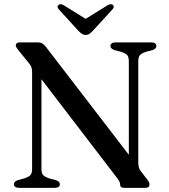

<svg xmlns="http://www.w3.org/2000/svg" viewBox="-20 -904 813 924"><path d="M268 -17.5Q268 -9.5 262 -4.8Q256 0 243.5 0H72Q59.5 0 53.2 -4.8Q47 -9.5 47 -17.5Q47 -30.5 65.5 -37L95.5 -45Q118.5 -52.5 126.5 -61.5Q134.5 -70.5 134.5 -91V-557.5Q134.5 -572 130.5 -582Q126.5 -592 111.5 -609.5L67.5 -663.5Q61 -672 58.5 -676.5Q56 -681 56 -685.5Q56 -692.5 61.2 -696.2Q66.5 -700 75 -700H162.5Q174.5 -700 182.8 -695.5Q191 -691 200.5 -679L620 -133L600 -90.5V-609Q600 -629 592.5 -638.2Q585 -647.5 561.5 -655L530.5 -663Q511.5 -670 511.5 -682.5Q511.5 -691 517.8 -695.5Q524 -700 536 -700H708Q720 -700 726.2 -695.5Q732.5 -691 732.5 -682.5Q732.5 -669.5 714 -663L684 -655Q661.5 -648 653.5 -638.8Q645.5 -629.5 645.5 -609V-122.5Q645.5 -108 648.2 -98.8Q651 -89.5 657 -81L688 -41Q695.5 -31 697.5 -26Q699.5 -21 699.5 -16Q699.5 -8.5 694.5 -4.2Q689.5 0 679 0H577.5Q558 0 558 -15.5Q558 -23 555.2 -29.2Q552.5 -35.5 539.5 -52.5L144 -569L179.5 -595.5V-91Q179.5 -71 187.2 -62Q195 -53 218.5 -45L249.5 -37Q268 -30.5 268 -17.5ZM412 -801 288 -878Q271.5 -888 262 -880.5Q257.5 -877.5 257 -871.5Q256.5 -865.5 263.5 -858.5L356.5 -756.5Q366 -747 373.8 -741.5Q381.5 -736 392.5 -736Q403.5 -736 411 -741.5Q418.5 -747 427.5 -756.5L521 -858.5Q527.5 -865.5 527.2 -871.5Q527 -877.5 523 -880.5Q513 -888 496.5 -878L372.5 -801Z"/></svg>

Font: Fraunces 20pt
Style: Regular
Weight: 400
Version: Version 1.000;[b76b70a41]